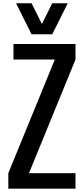

<svg xmlns="http://www.w3.org/2000/svg" viewBox="-20 -1141 504 1161"><path d="M30.3 0V-93.8L311.5 -781.2H61.5V-875H436.5V-781.2L155.3 -93.8H436.5V0ZM170.9 -933.6 77.1 -1121.1H170.9L233.4 -996.1L295.9 -1121.1H389.6L295.9 -933.6Z"/></svg>

Font: Oswald-Regular
Style: Regular
Weight: 400
Designer: vernon adams
Foundry: vernon adams
Version: Version 2.002; ttfautohint (v0.92.18-e454-dirty) -l 8 -r 50 